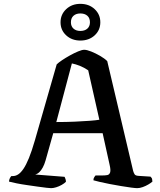

<svg xmlns="http://www.w3.org/2000/svg" viewBox="-20 -979 835 999"><path d="M246 0Q241 0 222 -2Q203 -4 176 -8Q149 -12 120.5 -16Q92 -20 67 -25Q42 -30 27 -34Q27 -43 31 -51Q35 -59 39 -63H48Q61 -63 74.5 -71.5Q88 -80 102 -100.5Q116 -121 130.5 -156.5Q145 -192 161 -247L275 -644Q284 -653 302.5 -665.5Q321 -678 343.5 -690.5Q366 -703 386.5 -711.5Q407 -720 418 -720Q432 -720 454.5 -711Q477 -702 500.5 -688.5Q524 -675 538 -661L673 -89Q676 -79 680.5 -72Q685 -65 700 -64L763 -60Q766 -56 769 -53Q772 -50 773 -34Q765 -27 751.5 -19Q738 -11 722.5 -5.5Q707 0 694 0Q685 0 662 -3Q639 -6 609.5 -11Q580 -16 551 -21.5Q522 -27 499 -32.5Q476 -38 466 -41Q466 -51 471 -58Q476 -65 477 -66H511Q527 -66 538 -68Q549 -70 553 -82Q557 -94 550 -123L514 -286H257L217 -144Q211 -123 202.5 -107.5Q194 -92 184.5 -83Q175 -74 163 -71L316 -59Q317 -56 320 -49.5Q323 -43 323 -33Q315 -25 301 -17Q287 -9 272 -4.5Q257 0 246 0ZM273 -344Q325 -344 369.5 -346Q414 -348 447 -350.5Q480 -353 497 -356L439 -613Q417 -628 395.5 -636.5Q374 -645 354 -649ZM398 -768Q354 -768 324.5 -795Q295 -822 295 -863Q295 -904 324.5 -931.5Q354 -959 398 -959Q443 -959 472.5 -931.5Q502 -904 502 -863Q502 -822 472.5 -795Q443 -768 398 -768ZM398 -818Q421 -818 434.5 -830Q448 -842 448 -863Q448 -885 434.5 -897Q421 -909 398 -909Q376 -909 362.5 -897Q349 -885 349 -863Q349 -842 362.5 -830Q376 -818 398 -818Z"/></svg>

Font: Texturina Medium 12pt Medium
Style: Regular
Weight: 500
Version: Version 1.002